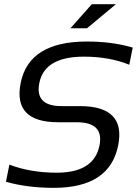

<svg xmlns="http://www.w3.org/2000/svg" viewBox="-20 -904 670 929"><path d="M8.8 -24.4 25.4 -107.4Q127.4 -68.4 254.9 -68.4Q435.1 -68.4 461.4 -200.2Q483.9 -312.5 351.1 -312.5H261.2Q42 -312.5 80.1 -502.9Q120.1 -703.1 400.9 -703.1Q522.9 -703.1 622.1 -673.8L605.5 -590.8Q508.3 -629.9 386.2 -629.9Q195.8 -629.9 170.4 -502.9Q147.9 -390.6 276.9 -390.6H366.7Q589.8 -390.6 551.8 -200.2Q510.7 4.9 240.2 4.9Q112.8 4.9 8.8 -24.4ZM424.3 -883.8H541L400.9 -767.1H320.8Z"/></svg>

Font: Sansation
Style: Italic
Weight: 400
Designer: Bernd Montag
Version: Version 1.301